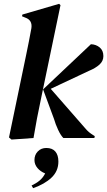

<svg xmlns="http://www.w3.org/2000/svg" viewBox="-20 -721 560 1003"><path d="M40 8 27 -3 117 -436Q124 -471 131 -505Q138 -539 144 -574Q150 -616 112 -629L95 -636L97 -645L289 -701L296 -694L196 -214Q183 -153 173.5 -103.5Q164 -54 155 0ZM311 0Q297 -14 283.5 -43Q270 -72 262 -100L205 -254L455 -490Q482 -489 501 -473Q520 -457 520 -428Q520 -402 499.5 -383.5Q479 -365 445 -351L245 -257L425 -51Q435 -39 444.5 -31Q454 -23 467 -15L475 -10L473 0ZM153 262 145 248Q169 237 186.5 222.5Q204 208 216 185Q191 175 175.5 156.5Q160 138 160 115Q160 88 177.5 70Q195 52 222 52Q253 52 269 70.5Q285 89 285 123Q285 173 249 207Q213 241 153 262Z"/></svg>

Font: DM Serif Display
Style: Italic
Weight: 400
Italic angle: -12°
Designer: Colophon Foundry, Frank Grießhammer
Foundry: Colophon Foundry
Version: Version 5.100; ttfautohint (v1.8.2)